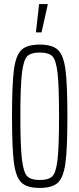

<svg xmlns="http://www.w3.org/2000/svg" viewBox="-20 -915 390 943"><path d="M39 -344Q39 -502 48.5 -573Q58 -644 85.5 -670Q113 -696 175 -696Q237 -696 264.5 -670Q292 -644 301.5 -573Q311 -502 311 -344Q311 -186 301.5 -115Q292 -44 264.5 -18Q237 8 175 8Q113 8 85.5 -18Q58 -44 48.5 -115Q39 -186 39 -344ZM270 -344Q270 -494 262.5 -558Q255 -622 236.5 -639.5Q218 -657 175 -657Q133 -657 114.5 -639.5Q96 -622 88 -557.5Q80 -493 80 -344Q80 -195 88 -130.5Q96 -66 114.5 -48.5Q133 -31 175 -31Q218 -31 236.5 -48.5Q255 -66 262.5 -130Q270 -194 270 -344ZM157 -756V-761L172 -895H214V-890L184 -756Z"/></svg>

Font: Saira Ultra Condensed ExLight
Style: Regular
Weight: 200
Width: 1
Designer: Hector Gatti with collaboration of the Omnibus-Type team
Foundry: Omnibus-Type
Version: Version 1.001; ttfautohint (v1.8)